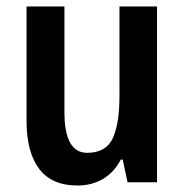

<svg xmlns="http://www.w3.org/2000/svg" viewBox="-20 -563 570 593"><path d="M465 -543V0H374L359 -70H353Q332 -30 297.5 -10Q263 10 219 10Q140 10 101 -41.5Q62 -93 62 -189V-543H179V-217Q179 -91 249 -91Q307 -91 328 -135.5Q349 -180 349 -267V-543Z"/></svg>

Font: Noto Sans Thai Looped Condensed SemiBold
Style: Regular
Weight: 600
Width: 3
Designer: Sasikarn Vongin, Ben Mitchell
Foundry: The Fontpad Ltd
Version: Version 1.001; ttfautohint (v1.8.4.7-5d5b)